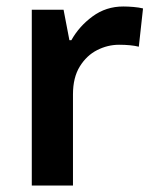

<svg xmlns="http://www.w3.org/2000/svg" viewBox="-20 -572 474 592"><path d="M360 -552Q375 -552 392 -550.5Q409 -549 421 -546L408 -428Q396 -431 380.5 -432.5Q365 -434 347 -434Q312 -434 279.5 -417.5Q247 -401 226 -367Q205 -333 205 -281V0H78V-542H176L194 -448H200Q224 -491 265.5 -521.5Q307 -552 360 -552Z"/></svg>

Font: Noto Sans Thai Looped SemiBold
Style: Regular
Weight: 600
Designer: Sasikarn Vongin, Ben Mitchell
Foundry: The Fontpad Ltd
Version: Version 1.001; ttfautohint (v1.8.4.7-5d5b)